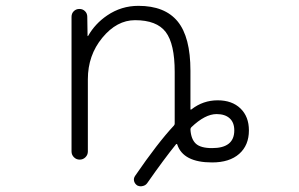

<svg xmlns="http://www.w3.org/2000/svg" viewBox="-20 -576 1040 667"><path d="M644.5 -133.8Q641.6 -130.9 641.6 -126Q643.6 -92.8 660.2 -77.1Q676.8 -61.5 716.8 -61.5Q793.9 -61.5 793.9 -123Q793.9 -150.4 777.8 -165Q761.7 -179.7 732.4 -179.7Q692.4 -179.7 644.5 -133.8ZM285.2 -49.8Q285.2 -38.1 276.9 -29.8Q268.6 -21.5 256.8 -21.5Q245.1 -21.5 236.8 -29.8Q228.5 -38.1 228.5 -49.8V-517.6Q228.5 -529.3 236.3 -537.1Q244.1 -544.9 255.9 -544.9Q267.6 -544.9 275.4 -537.1Q283.2 -529.3 283.2 -517.6L284.2 -451.2Q284.2 -451.2 285.2 -450.7Q286.1 -450.2 286.1 -451.2Q310.5 -494.1 352.5 -522.5Q401.4 -555.7 460.9 -555.7Q552.7 -555.7 597.2 -501.5Q641.6 -447.3 641.6 -330.1V-197.3Q641.6 -193.4 645.5 -196.3Q685.5 -227.5 736.3 -227.5Q786.1 -227.5 815.4 -199.2Q844.7 -170.9 844.7 -123Q844.7 -71.3 811 -41.5Q777.3 -11.7 716.8 -11.7Q616.2 -11.7 595.7 -74.2Q595.7 -75.2 594.2 -75.7Q592.8 -76.2 591.8 -75.2Q549.8 -23.4 491.2 60.5Q485.4 68.4 475.6 70.3Q472.7 71.3 469.7 71.3Q462.9 71.3 457 68.4Q448.2 62.5 445.8 53.2Q443.4 43.9 449.2 35.2Q528.3 -80.1 584 -139.6Q586.9 -142.6 586.9 -146.5V-326.2Q586.9 -423.8 555.7 -464.8Q524.4 -505.9 449.2 -505.9Q385.7 -505.9 335.4 -444.8Q285.2 -383.8 285.2 -300.8Z"/></svg>

Font: Gen Jyuu Gothic L Monospace Light
Style: Regular
Weight: 300
Designer: [Source Han Sans]
Ryoko NISHIZUKA  (kana & ideographs); Paul D. Hunt (Latin, Greek & Cyrillic); Wenlong ZHANG  (bopomofo
Version: Version 1.002.20150607